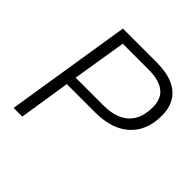

<svg xmlns="http://www.w3.org/2000/svg" viewBox="-182 -860 1015 1015"><g transform="rotate(45 325.5 -352.5)"><path d="M62 0 174 -705H428Q501 -705 550.5 -683Q600 -661 624.5 -617Q649 -573 645 -508Q642 -440 610.5 -390.5Q579 -341 522 -314.5Q465 -288 384 -288H172L127 0ZM181 -345H387Q478 -345 527 -386.5Q576 -428 580 -509Q584 -581 544 -614.5Q504 -648 422 -648H230Z"/></g></svg>

Font: Nunito Sans 10pt Light
Style: Italic
Weight: 300
Italic angle: -9°
Designer: Vernon Adams
Foundry: Vernon Adams
Version: Version 3.101;gftools[0.9.27]